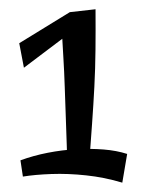

<svg xmlns="http://www.w3.org/2000/svg" viewBox="-20 -847 312 411"><path d="M124.5 -479.8Q124.5 -480 124.1 -495.1Q123.8 -510.2 122.9 -536.2Q122 -562.2 120.9 -594.6Q119.8 -627 118.6 -660.5Q117.5 -694 115.6 -724.8Q113.8 -755.5 112.5 -778.5L129.5 -821L184.5 -827.2Q184.8 -781 184.4 -740.6Q184 -700.2 182 -661.5Q180 -622.8 177.1 -582.4Q174.2 -542 170.8 -495.5ZM241.8 -456Q203.5 -467.5 164.5 -471.6Q125.5 -475.8 90 -474.5Q54.5 -473.2 29 -469L23.8 -503.8Q51.5 -514 82.4 -520Q113.2 -526 143.6 -527.6Q174 -529.2 201.8 -527Q229.5 -524.8 252.2 -517.5ZM31.2 -702 21.2 -754.5 129.5 -821 159 -798.5Z"/></svg>

Font: Marhey Light
Style: Regular
Weight: 300
Designer: Nur Syamsi & Bustanul Arifin
Foundry: Namelatype
Version: Version 1.000